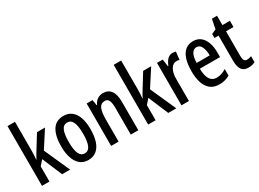

<svg xmlns="http://www.w3.org/2000/svg" viewBox="-33 -1484 2856 2116"><g transform="rotate(-30 1395.0 -426.0)"><path d="M159 -447Q159 -416 157.5 -389Q156 -362 153 -333H157Q167 -352 175 -367.5Q183 -383 193 -398L312 -591H414L276 -377L422 -51H320L213 -305L159 -243V-51H64V-811H159Z M840 -321Q840 -240 820.5 -177Q801 -114 759 -77.5Q717 -41 651 -41Q588 -41 546.5 -77Q505 -113 484.5 -176Q464 -239 464 -321Q464 -452 509.5 -526.5Q555 -601 653 -601Q741 -601 790.5 -530Q840 -459 840 -321ZM561 -321Q561 -223 583 -174Q605 -125 652 -125Q700 -125 722 -173.5Q744 -222 744 -321Q744 -420 722 -468.5Q700 -517 652 -517Q604 -517 582.5 -468.5Q561 -420 561 -321Z M1155 -601Q1220 -601 1255 -554.5Q1290 -508 1290 -414V-51H1194V-392Q1194 -454 1179.5 -485Q1165 -516 1130 -516Q1080 -516 1059.5 -471.5Q1039 -427 1039 -326V-51H944V-591H1019L1030 -520H1036Q1053 -560 1085 -580.5Q1117 -601 1155 -601Z M1510 -447Q1510 -416 1508.5 -389Q1507 -362 1504 -333H1508Q1518 -352 1526 -367.5Q1534 -383 1544 -398L1663 -591H1765L1627 -377L1773 -51H1671L1564 -305L1510 -243V-51H1415V-811H1510Z M2040 -601Q2049 -601 2059.5 -599.5Q2070 -598 2082 -595L2071 -495Q2063 -498 2053.5 -499.5Q2044 -501 2035 -501Q1988 -501 1960.5 -453Q1933 -405 1934 -331V-51H1839V-591H1912L1925 -499H1931Q1948 -544 1975 -572.5Q2002 -601 2040 -601Z M2302 -600Q2359 -600 2397 -568.5Q2435 -537 2454 -483Q2473 -429 2473 -360V-299H2216Q2218 -120 2329 -120Q2360 -120 2390 -129.5Q2420 -139 2452 -159V-76Q2393 -41 2320 -41Q2249 -41 2205.5 -76.5Q2162 -112 2142 -174.5Q2122 -237 2122 -317Q2122 -455 2167.5 -527.5Q2213 -600 2302 -600ZM2302 -524Q2264 -524 2242 -487.5Q2220 -451 2217 -372H2384Q2384 -435 2364 -479.5Q2344 -524 2302 -524Z M2719 -125Q2732 -125 2745.5 -128Q2759 -131 2774 -137V-60Q2736 -41 2689 -41Q2630 -41 2603.5 -78.5Q2577 -116 2577 -193V-512H2525V-563L2582 -588L2607 -710H2672V-591H2767V-512H2672V-199Q2672 -162 2682 -143.5Q2692 -125 2719 -125Z"/></g></svg>

Font: Noto Sans Tamil UI ExtraCondensed Medium
Style: Regular
Weight: 500
Width: 2
Designer: Jelle Bosma - Monotype Design Team
Foundry: Monotype Imaging Inc.
Version: Version 2.004; ttfautohint (v1.8.4.7-5d5b)